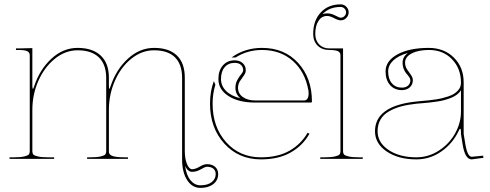

<svg xmlns="http://www.w3.org/2000/svg" viewBox="-20 -748 2308 904"><path d="M851.6 33.7Q857.4 77.1 877 100.8Q896.5 124.5 923.8 124.5Q957.5 124.5 976.6 109.6Q995.6 94.7 995.6 71.3Q995.6 55.7 984.9 46.4Q974.1 37.1 954.6 37.1Q945.8 37.1 925.8 49.1Q905.8 61 884.3 61Q864.7 61 851.6 33.7ZM55.2 -520H67.4L132.3 -521.5V-344.7Q132.3 -330.1 134.8 -330.1Q137.7 -330.1 141.1 -342.8Q167.5 -421.4 222.4 -471.9Q277.3 -522.5 345.2 -522.5Q416 -522.5 454.3 -486.3Q492.7 -450.2 492.7 -382.3V-344.7Q492.7 -330.1 495.1 -330.1Q497.1 -330.1 501 -343.3Q527.3 -421.4 582.5 -471.9Q637.7 -522.5 705.1 -522.5Q775.9 -522.5 813 -486.6Q850.1 -450.7 850.1 -382.3V-38.1Q850.1 0 860.4 24.4Q870.6 48.8 884.3 48.8Q899.4 48.8 919.7 36.9Q939.9 24.9 954.6 24.9Q978.5 24.9 992.9 37.6Q1007.3 50.3 1007.3 71.3Q1007.3 100.6 984.4 118.7Q961.4 136.7 923.8 136.7Q884.8 136.7 861.1 99.9Q837.4 63 837.4 2.4V-380.9Q837.4 -444.8 804 -478Q770.5 -511.2 705.1 -511.2Q647.5 -511.2 598.1 -471.4Q548.8 -431.6 520.8 -367.2Q492.7 -302.7 492.7 -231V-35.2Q492.7 -28.8 494.9 -24.4Q497.1 -20 504.2 -15.9Q511.2 -11.7 527.1 -9.5Q543 -7.3 567.4 -7.3H582.5V0H390.1V-7.3H404.8Q437 -7.3 454.3 -11.5Q471.7 -15.6 475.8 -21Q480 -26.4 480 -35.2V-380.9Q480 -444.3 445.6 -477.8Q411.1 -511.2 345.2 -511.2Q287.6 -511.2 238.3 -471.4Q189 -431.6 160.6 -367.2Q132.3 -302.7 132.3 -231V-35.2Q132.3 -26.4 136.5 -21Q140.6 -15.6 158 -11.5Q175.3 -7.3 207.5 -7.3H234.9V0H24.9V-7.3H44.9Q77.1 -7.3 94.5 -11.5Q111.8 -15.6 116 -21Q120.1 -26.4 120.1 -35.2V-487.3Q120.1 -501.5 108.2 -507.1Q96.2 -512.7 67.4 -512.7H55.2Z M1111.8 -285.2Q1088.4 -304.7 1088.4 -334.5Q1088.4 -355.5 1097.7 -371.8Q1106.9 -388.2 1116 -398.9Q1125 -409.7 1125 -417Q1125 -432.6 1114.5 -442.4Q1104 -452.1 1085 -452.1Q1055.7 -452.1 1038.1 -431.9Q1020.5 -411.6 1020.5 -376Q1020.5 -344.2 1043.9 -320.3Q1067.4 -296.4 1111.8 -285.2ZM1213.4 -522.5Q1319.3 -522.5 1384 -451.4Q1448.7 -380.4 1448.7 -270Q1448.7 -265.1 1443.4 -265.1H1181.6Q1103.5 -265.1 1055.9 -295.7Q1008.3 -326.2 1008.3 -376Q1008.3 -416 1029.3 -439.9Q1050.3 -463.9 1085 -463.9Q1107.9 -463.9 1122.6 -450.9Q1137.2 -438 1137.2 -417Q1137.2 -404.3 1127.9 -392.1Q1118.7 -379.9 1109.6 -365.7Q1100.6 -351.6 1100.6 -334.5Q1100.6 -307.6 1123.3 -291.3Q1146 -274.9 1183.1 -274.9H1410.6Q1433.1 -274.9 1433.1 -309.1Q1433.1 -317.4 1431.6 -324.2Q1416.5 -409.7 1358.6 -461.2Q1300.8 -512.7 1213.4 -512.7Q1145 -512.7 1089.4 -477.5H1070.3Q1132.8 -522.5 1213.4 -522.5ZM986.8 -366.2 994.1 -349.1Q981 -306.6 981 -259.8Q981 -149.9 1044.7 -78.6Q1108.4 -7.3 1208.5 -7.3Q1289.1 -7.3 1343.5 -38.6Q1397.9 -69.8 1428.2 -123L1437 -118.2Q1405.8 -62.5 1348.6 -30Q1291.5 2.4 1208.5 2.4Q1103.5 2.4 1036.1 -72Q968.8 -146.5 968.8 -259.8Q968.8 -318.4 986.8 -366.2Z M1498.5 -681.2Q1509.3 -685.1 1520 -685.1Q1539.6 -685.1 1558.8 -674.8Q1578.1 -664.6 1584 -664.6Q1594.2 -664.6 1601.8 -672.1Q1609.4 -679.7 1609.4 -689.9Q1609.4 -700.2 1601.8 -707.8Q1594.2 -715.3 1584 -715.3Q1529.8 -715.3 1498.5 -681.2ZM1595.2 -520V-35.2Q1595.2 -26.4 1599.4 -21Q1603.5 -15.6 1620.8 -11.5Q1638.2 -7.3 1670.4 -7.3H1688V0H1487.8V-7.3H1507.8Q1540 -7.3 1557.4 -11.5Q1574.7 -15.6 1578.9 -21Q1583 -26.4 1583 -35.2V-487.3Q1583 -501.5 1571 -507.1Q1559.1 -512.7 1530.3 -512.7Q1496.1 -512.7 1475.3 -533.4Q1454.6 -554.2 1454.6 -588.4Q1454.6 -650.9 1490 -689.2Q1525.4 -727.5 1584 -727.5Q1599.6 -727.5 1610.6 -716.3Q1621.6 -705.1 1621.6 -689.9Q1621.6 -674.8 1610.6 -663.6Q1599.6 -652.3 1584 -652.3Q1572.3 -652.3 1553 -662.6Q1533.7 -672.9 1520 -672.9Q1494.6 -672.9 1479.5 -649.7Q1464.4 -626.5 1464.4 -588.4Q1464.4 -557.6 1482.7 -538.8Q1501 -520 1531.2 -520Z M1899.9 -498.5Q1855 -485.8 1831.3 -463.1Q1807.6 -440.4 1807.6 -411.6Q1807.6 -376 1825.2 -355.7Q1842.8 -335.4 1872.1 -335.4Q1891.1 -335.4 1901.6 -345.2Q1912.1 -355 1912.1 -370.6Q1912.1 -377 1906.5 -385.3Q1900.9 -393.6 1893.8 -401.1Q1886.7 -408.7 1881.1 -422.6Q1875.5 -436.5 1875.5 -453.1Q1875.5 -479.5 1899.9 -498.5ZM1998.5 -522.5Q2070.8 -522.5 2116.9 -476.8Q2163.1 -431.2 2163.1 -360.4V-117.7L2170.9 -69.8Q2180.7 -10.3 2201.2 -9.8L2254.9 -15.1L2255.9 -4.9L2201.2 2.4H2200.7Q2169.4 2.4 2158.2 -67.9Q2157.2 -73.2 2155.3 -85.9Q2153.3 -98.6 2151.9 -106.9Q2150.4 -115.2 2150.4 -117.2V-127.9Q2150.4 -141.6 2147 -141.6Q2143.6 -141.6 2139.2 -130.9Q2111.8 -72.8 2058.6 -35.2Q2005.4 2.4 1940.4 2.4Q1855.5 2.4 1800.5 -34.9Q1745.6 -72.3 1745.6 -129.9Q1745.6 -249.5 1939.9 -270Q1945.8 -270.5 1965.3 -272.5Q1984.9 -274.4 1996.3 -275.4Q2007.8 -276.4 2027.8 -279.3Q2047.9 -282.2 2060.8 -285.4Q2073.7 -288.6 2090.1 -293.9Q2106.4 -299.3 2116.7 -305.7Q2127 -312 2135.7 -321.3Q2144.5 -330.6 2147.9 -341.3Q2150.4 -350.1 2150.4 -357.4V-360.4Q2149.9 -426.3 2107.9 -469.5Q2065.9 -512.7 2000 -512.7Q1949.2 -512.7 1918.2 -496.3Q1887.2 -480 1887.2 -453.1Q1887.2 -436 1896.2 -421.9Q1905.3 -407.7 1914.6 -395.5Q1923.8 -383.3 1923.8 -370.6Q1923.8 -349.6 1909.4 -336.7Q1895 -323.7 1872.1 -323.7Q1837.4 -323.7 1816.4 -347.7Q1795.4 -371.6 1795.4 -411.6Q1795.4 -461.4 1851.3 -491.9Q1907.2 -522.5 1998.5 -522.5ZM2150.4 -323.2Q2143.6 -312 2131.6 -302.7Q2119.6 -293.5 2103.3 -287.1Q2086.9 -280.8 2071.8 -276.6Q2056.6 -272.5 2035.4 -269.5Q2014.2 -266.6 2001.2 -265.1Q1988.3 -263.7 1967.5 -262Q1946.8 -260.3 1940.9 -259.8Q1900.4 -255.4 1869.1 -247.1Q1837.9 -238.8 1811.8 -223.9Q1785.6 -209 1771.7 -185.3Q1757.8 -161.6 1757.8 -129.9Q1757.8 -76.7 1809.3 -42Q1860.8 -7.3 1940.4 -7.3Q1997.6 -7.3 2046.6 -39.1Q2095.7 -70.8 2123 -120.4Q2150.4 -169.9 2150.4 -222.7Z"/></svg>

Font: ZnikomitNo24
Style: Thin
Weight: 300
Designer: gluk
Foundry: gluk
Version: Version 0.55